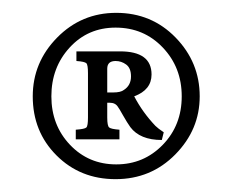

<svg xmlns="http://www.w3.org/2000/svg" viewBox="-20 -679 360 299"><path d="M161 -659C125 -659 94.3 -646.2 69 -620.5C43.7 -594.8 31 -564.3 31 -529C31 -492.3 43.3 -461.7 68 -437C92.7 -412.3 123.3 -400 160 -400C196.7 -400 227.7 -412.8 253 -438.5C278.3 -464.2 291 -494.3 291 -529C291 -564.3 278.5 -594.8 253.5 -620.5C228.5 -646.2 197.7 -659 161 -659ZM160 -636C189.3 -636 213.8 -625.7 233.5 -605C253.2 -584.3 263 -559 263 -529C263 -499 253.2 -473.8 233.5 -453.5C213.8 -433.2 189.7 -423 161 -423C132.3 -423 108.3 -433.2 89 -453.5C69.7 -473.8 60 -499 60 -529C60 -559 69.5 -584.3 88.5 -605C107.5 -625.7 131.3 -636 160 -636ZM235 -473C229 -477 224.7 -480.3 222 -483C208.7 -497 197.7 -512.3 189 -529C207 -535.7 216 -547 216 -563C216 -587 199.7 -599 167 -599H99V-584C107.7 -583.4 112.8 -582.2 114.5 -580.5C116.2 -578.8 117 -573.7 117 -565V-496C117 -487.3 116.2 -482.2 114.5 -480.5C112.8 -478.8 107.3 -477.7 98 -477V-462H166V-477C157.3 -477.7 152 -478.8 150 -480.5C148 -482.2 147 -487.3 147 -496V-519H151C157 -519 161.3 -516.7 164 -512C164.7 -511.3 167.2 -507.2 171.5 -499.5C175.8 -491.8 179.7 -485.7 183 -481C193 -467.7 209.3 -461 232 -461ZM147 -535V-572C147 -580 151.3 -584 160 -584C166 -584 171.5 -582.2 176.5 -578.5C181.5 -574.8 184 -568.7 184 -560C184 -550.7 180.3 -543.7 173 -539C169.7 -536.3 164 -535 156 -535Z"/></svg>

Font: Ponomar Unicode
Style: Regular
Weight: 400
Version: 1.3